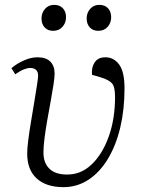

<svg xmlns="http://www.w3.org/2000/svg" viewBox="-20 -757 589 791"><path d="M241 14Q171 14 131.5 -21.5Q92 -57 92 -125Q92 -145 96.5 -180.5Q101 -216 108 -257.5Q115 -299 121.5 -338.5Q128 -378 132.5 -407Q137 -436 137 -445Q137 -462 128 -469.5Q119 -477 105 -477Q93 -477 78 -471Q63 -465 43 -451L27 -476Q49 -495 78.5 -508Q108 -521 134 -521Q170 -521 187.5 -503Q205 -485 205 -454Q205 -439 200.5 -409Q196 -379 189 -341Q182 -303 175 -263.5Q168 -224 163.5 -188.5Q159 -153 159 -129Q159 -86 183.5 -62Q208 -38 255 -38Q313 -37 357.5 -79.5Q402 -122 428 -194.5Q454 -267 454 -358Q454 -399 441.5 -413.5Q429 -428 396 -438L359 -449Q356 -479 370 -500Q384 -521 414 -521Q449 -521 471 -491Q493 -461 493 -393Q493 -306 475.5 -232Q458 -158 424.5 -102.5Q391 -47 344.5 -16.5Q298 14 241 14ZM151 -681Q151 -704 165.5 -720.5Q180 -737 203 -737Q226 -737 239 -723Q252 -709 252 -686Q252 -663 237.5 -646.5Q223 -630 199 -630Q177 -630 164 -644Q151 -658 151 -681ZM337 -681Q337 -704 351.5 -720.5Q366 -737 389 -737Q412 -737 425 -723Q438 -709 438 -686Q438 -663 423.5 -646.5Q409 -630 385 -630Q363 -630 350 -644Q337 -658 337 -681Z"/></svg>

Font: Literata 36pt Light
Style: Italic
Weight: 300
Italic angle: -2°
Designer: Latin by Veronika Burian and Jose Scaglione. Greek by Irene Vlachou. Cyrillic by Vera Evstafieva
Foundry: TypeTogether
Version: Version 3.002